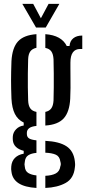

<svg xmlns="http://www.w3.org/2000/svg" viewBox="-20 -780 438 972"><path d="M164.5 171.5Q105.5 168 74 147.5Q42.5 127 38 89.5Q37 83 36.5 76.5Q36 70 37 63Q39 36 55.5 19.5Q72 3 100 -2V-16.5Q49 -29.5 45 -70Q44.5 -77.5 44.5 -80.8Q44.5 -84 45 -91Q47 -111 62 -126.2Q77 -141.5 100 -144.5V-159.5Q70 -174 55.2 -203.5Q40.5 -233 38 -280.5Q37 -308.5 36.5 -330.8Q36 -353 36 -374Q36 -395 36.5 -418Q37 -441 38 -470.5Q42 -538.5 71.2 -570.5Q100.5 -602.5 164.5 -607V-538Q143.5 -533.5 133.5 -519.8Q123.5 -506 122.5 -480Q121.5 -444.5 121 -408.5Q120.5 -372.5 121 -337.8Q121.5 -303 122.5 -271.5Q123.5 -245 133.5 -231.2Q143.5 -217.5 164.5 -213.5V-142.5Q139 -140 127.5 -131Q116 -122 116 -107.5V-102Q116 -87 126.5 -79.8Q137 -72.5 164.5 -69.5V-6Q139 -4 123.2 6Q107.5 16 105.5 40Q104 46 104 51.8Q104 57.5 105.5 63.5Q107.5 86.5 123.5 96Q139.5 105.5 164.5 108ZM209.5 -144.5V-213.5Q229.5 -217.5 239.5 -231.2Q249.5 -245 251 -271.5Q252 -303 252.2 -337.8Q252.5 -372.5 252.2 -408.5Q252 -444.5 251 -480Q249.5 -506 239.8 -519.8Q230 -533.5 209.5 -537.5V-607Q291.5 -601 318 -547H332Q334 -572.5 351 -586.2Q368 -600 396.5 -600V-532H385.5Q361.5 -532 349 -515Q336.5 -498 336.5 -463V-437Q336.5 -406.5 336.8 -382.8Q337 -359 337 -335Q337 -311 335.5 -280.5Q332 -213.5 302.8 -181Q273.5 -148.5 209.5 -144.5ZM209.5 171.5V110Q243 108.5 262.5 98Q282 87.5 285.5 62Q288 56 287.8 50Q287.5 44 285.5 37.5Q282 12 262.8 3.2Q243.5 -5.5 209.5 -7V-67Q280 -63.5 316.5 -39.5Q353 -15.5 359 36.5Q360 42.5 360.2 50.5Q360.5 58.5 359 68Q353.5 123.5 312.2 146.2Q271 169 209.5 171.5ZM162.5 -640.5 93 -760.5H148L187 -687.5L226 -760.5H280.5L211.5 -640.5Z"/></svg>

Font: Big Shoulders Stencil Display Thin SemiBold
Style: Regular
Weight: 600
Version: Version 2.001